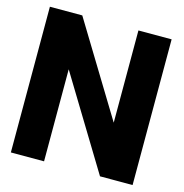

<svg xmlns="http://www.w3.org/2000/svg" viewBox="-105 -808 865 905"><g transform="rotate(15 327.0 -355.5)"><path d="M28 0H190V-449L463 0H622V-711H460V-261L186 -711H28Z"/></g></svg>

Font: Asimov Pro
Style: Blk
Weight: 900
Designer: Google
Version: Version 2.000980; 2014